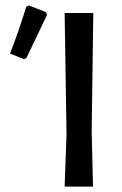

<svg xmlns="http://www.w3.org/2000/svg" viewBox="-20 -690 452 710"><path d="M77 -665 87 -670 150 -645 154 -635 78 -476 69 -471 17 -492Q49 -573 77 -665ZM325 -642 319 -202 324 0H219L226 -193L219 -642Z"/></svg>

Font: Alegreya Sans SC Medium
Style: Regular
Weight: 500
Designer: Juan Pablo del Peral
Foundry: Huerta Tipografica
Version: Version 2.001;PS 002.001;hotconv 1.0.88;makeotf.lib2.5.64775